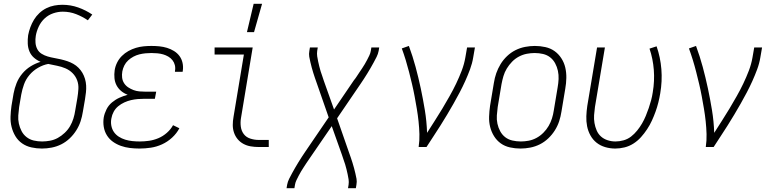

<svg xmlns="http://www.w3.org/2000/svg" viewBox="-20 -768 4040 1003"><path d="M199 8Q171 8 144 2Q117 -4 95.5 -19Q74 -34 60.5 -56.5Q47 -79 40.5 -105Q34 -131 35 -159Q36 -187 40 -215L51 -280Q56 -307 66.5 -333.5Q77 -360 96 -383Q115 -406 140 -421.5Q165 -437 192 -445Q173 -453 157.5 -466.5Q142 -480 134 -499Q126 -518 125 -540Q124 -562 127 -584Q131 -605 138.5 -625.5Q146 -646 157.5 -665Q169 -684 185.5 -699.5Q202 -715 222 -725Q242 -735 263.5 -739Q285 -743 306 -743Q349 -743 388.5 -729Q428 -715 462 -692L439 -662Q411 -681 378 -694Q345 -707 308 -707Q283 -707 258 -698.5Q233 -690 213.5 -672Q194 -654 182.5 -629.5Q171 -605 167 -581Q164 -563 165.5 -544.5Q167 -526 175 -511Q183 -496 197.5 -487Q212 -478 229 -473Q246 -468 263.5 -465Q281 -462 298 -458Q315 -454 331.5 -448.5Q348 -443 363 -434.5Q378 -426 390 -414Q402 -402 410.5 -387.5Q419 -373 424 -356Q429 -339 430 -321.5Q431 -304 429 -285.5Q427 -267 424 -249L413 -185Q409 -159 401 -134.5Q393 -110 378.5 -87Q364 -64 344 -45Q324 -26 300 -14Q276 -2 250 3Q224 8 199 8ZM200 -29Q220 -29 241.5 -33Q263 -37 282 -47.5Q301 -58 318 -74Q335 -90 346 -109Q357 -128 363.5 -149Q370 -170 373 -191L384 -255Q388 -279 389.5 -303Q391 -327 383 -348.5Q375 -370 359 -386Q343 -402 322 -411Q301 -420 278 -424.5Q255 -429 232 -434Q205 -429 179 -414Q153 -399 134 -376.5Q115 -354 105.5 -327.5Q96 -301 91 -274L80 -209Q77 -187 75.5 -165Q74 -143 78.5 -122.5Q83 -102 92.5 -83.5Q102 -65 118.5 -52Q135 -39 156 -34Q177 -29 200 -29Z M709 8Q683 8 658.5 5Q634 2 611.5 -6Q589 -14 570 -27.5Q551 -41 538.5 -61Q526 -81 522 -105.5Q518 -130 522 -155Q526 -176 536.5 -197Q547 -218 565 -233Q583 -248 604 -257.5Q625 -267 647 -273Q628 -280 613 -292.5Q598 -305 589 -322Q580 -339 578 -359.5Q576 -380 579 -401Q582 -421 591.5 -440.5Q601 -460 616.5 -475.5Q632 -491 651 -501.5Q670 -512 690 -518Q710 -524 730.5 -526Q751 -528 771 -528Q792 -528 812.5 -526Q833 -524 852.5 -518Q872 -512 889 -501.5Q906 -491 917.5 -475.5Q929 -460 933.5 -440Q938 -420 935 -399L934 -393H894V-397Q897 -413 893.5 -427.5Q890 -442 881 -453.5Q872 -465 859 -472.5Q846 -480 832 -484Q818 -488 802.5 -489.5Q787 -491 771 -491Q756 -491 740 -489.5Q724 -488 708 -484Q692 -480 677 -472Q662 -464 649.5 -452.5Q637 -441 629.5 -426Q622 -411 619 -395Q616 -378 618 -362Q620 -346 628.5 -333Q637 -320 650 -311.5Q663 -303 677.5 -297.5Q692 -292 708.5 -290.5Q725 -289 742 -289H796L789 -252H735Q717 -252 699.5 -250.5Q682 -249 664.5 -245Q647 -241 629.5 -233Q612 -225 597.5 -213Q583 -201 574 -184.5Q565 -168 562 -150Q558 -131 561.5 -112Q565 -93 575 -78.5Q585 -64 600.5 -54Q616 -44 634 -38.5Q652 -33 671 -31Q690 -29 710 -29Q734 -29 758.5 -32.5Q783 -36 807 -46Q831 -56 851.5 -74Q872 -92 884 -114L917 -98Q903 -71 879 -49Q855 -27 826.5 -14Q798 -1 768 3.5Q738 8 709 8Z M1332 0Q1310 0 1289.5 -3.5Q1269 -7 1251.5 -16.5Q1234 -26 1221.5 -41Q1209 -56 1202.5 -75Q1196 -94 1196 -115Q1196 -136 1200 -158L1254 -483H1101V-520H1300L1239 -152Q1235 -129 1238 -106.5Q1241 -84 1253.5 -67.5Q1266 -51 1287.5 -44Q1309 -37 1331 -37H1384V0ZM1270 -600 1305 -748H1349L1307 -600Z M1477 215 1480 197Q1483 181 1490.5 166Q1498 151 1506 136.5Q1514 122 1522 108Q1530 94 1539 79.5Q1548 65 1557 51Q1566 37 1575 24L1697 -155L1635 -333Q1630 -346 1625.5 -360Q1621 -374 1616.5 -387.5Q1612 -401 1608.5 -415Q1605 -429 1601.5 -443Q1598 -457 1595.5 -471.5Q1593 -486 1596 -502L1599 -520H1640L1637 -502Q1635 -488 1637 -474Q1639 -460 1642 -447Q1645 -434 1648 -421Q1651 -408 1655 -395.5Q1659 -383 1663.5 -370.5Q1668 -358 1672 -345L1725 -196L1829 -349Q1833 -354 1836.5 -358.5Q1840 -363 1843 -368Q1850 -379 1857.5 -390Q1865 -401 1872 -411.5Q1879 -422 1885.5 -433Q1892 -444 1898 -455.5Q1904 -467 1909.5 -478.5Q1915 -490 1917 -502L1920 -520H1961L1958 -502Q1955 -486 1947.5 -471Q1940 -456 1932 -441.5Q1924 -427 1916 -413Q1908 -399 1899 -384.5Q1890 -370 1881 -356Q1872 -342 1863 -329L1741 -150L1803 28Q1808 41 1812.5 55Q1817 69 1821.5 82.5Q1826 96 1829.5 110Q1833 124 1836.5 138Q1840 152 1842.5 166.5Q1845 181 1842 197L1839 215H1798L1801 197Q1803 183 1801 169Q1799 155 1796 142Q1793 129 1790 116Q1787 103 1783 90.5Q1779 78 1774.5 65.5Q1770 53 1766 40L1713 -109L1608 44Q1605 49 1601.5 53.5Q1598 58 1595 63Q1587 74 1580 85Q1573 96 1566 106.5Q1559 117 1552.5 128Q1546 139 1540 150.5Q1534 162 1528.5 173.5Q1523 185 1521 197L1518 215Z M2167 0Q2172 -34 2171 -67.5Q2170 -101 2166.5 -134Q2163 -167 2157.5 -199.5Q2152 -232 2146 -264.5Q2140 -297 2132.5 -328.5Q2125 -360 2117 -391.5Q2109 -423 2099.5 -454Q2090 -485 2079 -515L2116 -528Q2136 -474 2151 -418.5Q2166 -363 2178 -306.5Q2190 -250 2199.5 -192Q2209 -134 2211 -74Q2231 -106 2251.5 -137.5Q2272 -169 2291 -201Q2310 -233 2328.5 -265.5Q2347 -298 2363 -331.5Q2379 -365 2392 -399Q2405 -433 2411 -468L2420 -520H2461L2452 -468Q2447 -437 2435.5 -406Q2424 -375 2410.5 -345Q2397 -315 2381.5 -285.5Q2366 -256 2349.5 -227Q2333 -198 2316 -169.5Q2299 -141 2281 -112.5Q2263 -84 2244.5 -56Q2226 -28 2208 0Z M2699 8Q2671 8 2644 2Q2617 -4 2596 -19Q2575 -34 2561 -56.5Q2547 -79 2540.5 -105Q2534 -131 2535 -159Q2536 -187 2540 -215L2560 -335Q2564 -361 2572.5 -385.5Q2581 -410 2595 -433Q2609 -456 2629 -475Q2649 -494 2673 -506Q2697 -518 2723 -523Q2749 -528 2774 -528Q2802 -528 2829 -522Q2856 -516 2877 -501Q2898 -486 2912.5 -463.5Q2927 -441 2933 -415Q2939 -389 2938.5 -361Q2938 -333 2933 -305L2913 -185Q2909 -159 2901 -134.5Q2893 -110 2878.5 -87Q2864 -64 2844 -45Q2824 -26 2800 -14Q2776 -2 2750 3Q2724 8 2699 8ZM2701 -29Q2721 -29 2742 -33Q2763 -37 2782.5 -47.5Q2802 -58 2818.5 -74.5Q2835 -91 2846 -110Q2857 -129 2863.5 -149.5Q2870 -170 2873 -191L2893 -311Q2897 -333 2898 -355Q2899 -377 2894.5 -398Q2890 -419 2880 -437.5Q2870 -456 2854 -468.5Q2838 -481 2817 -486Q2796 -491 2773 -491Q2753 -491 2732 -487Q2711 -483 2691 -472.5Q2671 -462 2655 -445.5Q2639 -429 2627.5 -410Q2616 -391 2610 -370.5Q2604 -350 2600 -329L2580 -209Q2577 -187 2575.5 -165Q2574 -143 2578.5 -122Q2583 -101 2593 -82.5Q2603 -64 2619 -51.5Q2635 -39 2656.5 -34Q2678 -29 2701 -29Z M3194 8Q3167 8 3141.5 0.5Q3116 -7 3096.5 -22.5Q3077 -38 3064.5 -60.5Q3052 -83 3047 -108.5Q3042 -134 3043 -161Q3044 -188 3048 -215L3099 -520H3140L3088 -209Q3085 -188 3083.5 -167Q3082 -146 3085.5 -125.5Q3089 -105 3097 -86.5Q3105 -68 3119.5 -55Q3134 -42 3154 -35.5Q3174 -29 3195 -29Q3216 -29 3237.5 -35Q3259 -41 3276.5 -54.5Q3294 -68 3308.5 -86Q3323 -104 3334 -123Q3345 -142 3353.5 -162.5Q3362 -183 3369 -203.5Q3376 -224 3381.5 -244.5Q3387 -265 3390 -286Q3400 -345 3395.5 -403Q3391 -461 3373 -514L3410 -526Q3430 -469 3435 -406.5Q3440 -344 3429 -280Q3425 -256 3419 -232Q3413 -208 3404.5 -184.5Q3396 -161 3385.5 -138Q3375 -115 3360.5 -93Q3346 -71 3328.5 -51.5Q3311 -32 3289 -18Q3267 -4 3242.5 2Q3218 8 3194 8Z M3667 0Q3672 -34 3671 -67.5Q3670 -101 3666.5 -134Q3663 -167 3657.5 -199.5Q3652 -232 3646 -264.5Q3640 -297 3632.5 -328.5Q3625 -360 3617 -391.5Q3609 -423 3599.5 -454Q3590 -485 3579 -515L3616 -528Q3636 -474 3651 -418.5Q3666 -363 3678 -306.5Q3690 -250 3699.5 -192Q3709 -134 3711 -74Q3731 -106 3751.5 -137.5Q3772 -169 3791 -201Q3810 -233 3828.5 -265.5Q3847 -298 3863 -331.5Q3879 -365 3892 -399Q3905 -433 3911 -468L3920 -520H3961L3952 -468Q3947 -437 3935.5 -406Q3924 -375 3910.5 -345Q3897 -315 3881.5 -285.5Q3866 -256 3849.5 -227Q3833 -198 3816 -169.5Q3799 -141 3781 -112.5Q3763 -84 3744.5 -56Q3726 -28 3708 0Z"/></svg>

Font: Iosevka Curly Extralight
Style: Italic
Weight: 200
Italic angle: -9°
Monospace: yes
Designer: Belleve Invis
Foundry: Belleve Invis
Version: Version 22.1.2; ttfautohint (v1.8.4)